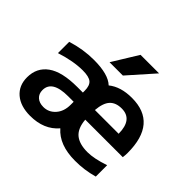

<svg xmlns="http://www.w3.org/2000/svg" viewBox="-173 -988 1223 1223"><g transform="rotate(45 438.5 -377.0)"><path d="M621.1 -762.7 467.8 -589.8H347.7L454.1 -762.7ZM497.1 -308.6H710.9Q710 -436.5 611.3 -436.5Q558.6 -436.5 530.8 -406.7Q502.9 -377 497.1 -308.6ZM497.1 -221.7Q502.9 -149.4 541 -117.2Q579.1 -85 653.3 -85Q711.9 -85 800.8 -115.2V-12.7Q716.8 10.7 635.7 9.8Q493.2 9.8 423.8 -70.3Q355.5 9.8 231.4 9.8Q144.5 9.8 94.2 -33.2Q43.9 -76.2 43.9 -150.4Q43.9 -237.3 110.4 -285.2Q176.8 -333 314.5 -333H364.3V-349.6Q364.3 -395.5 342.3 -414.1Q320.3 -432.6 263.7 -432.6Q180.7 -432.6 74.2 -398.4V-500Q170.9 -530.3 267.6 -530.3Q397.5 -530.3 448.2 -481.4Q508.8 -530.3 609.4 -530.3Q837.9 -530.3 837.9 -262.7Q837.9 -243.2 835 -221.7ZM170.9 -162.1Q170.9 -128.9 192.4 -109.4Q213.9 -89.8 251 -89.8Q298.8 -89.8 331.5 -126.5Q364.3 -163.1 364.3 -222.7V-250H314.5Q170.9 -250 170.9 -162.1Z"/></g></svg>

Font: Mgen+ 1c bold
Style: Bold
Weight: 700
Designer: [Source Han Sans]
Ryoko NISHIZUKA  (kana & ideographs); Paul D. Hunt (Latin, Greek & Cyrillic); Wenlong ZHANG  (bopomofo
Version: Version 1.059.20150602